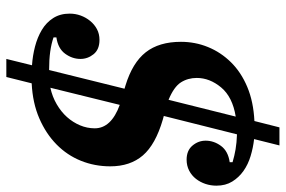

<svg xmlns="http://www.w3.org/2000/svg" viewBox="-168 -652 902 606"><g transform="rotate(90 283.0 -349.0)"><path d="M186 1Q156 -1 127 -8.5Q98 -16 74.5 -30Q51 -44 37 -66Q23 -88 23 -118Q23 -136 29 -152.5Q35 -169 46 -182.5Q57 -196 72 -204Q87 -212 106 -212Q136 -212 151 -193.5Q166 -175 166 -152Q166 -126 149.5 -103.5Q133 -81 98 -76V-67Q118 -60 143 -56.5Q168 -53 201 -53L260 -291L250 -294Q178 -316 145 -358Q112 -400 112 -469Q112 -514 128.5 -554.5Q145 -595 176.5 -627Q208 -659 254.5 -678.5Q301 -698 362 -701L382 -780H439L419 -700Q446 -697 472.5 -689Q499 -681 519.5 -666.5Q540 -652 553 -631Q566 -610 566 -581Q566 -563 560.5 -546.5Q555 -530 544.5 -516.5Q534 -503 518.5 -495Q503 -487 484 -487Q455 -487 439.5 -505.5Q424 -524 424 -547Q424 -573 440.5 -595.5Q457 -618 492 -623V-632Q472 -638 451.5 -641.5Q431 -645 404 -646L346 -415L357 -412Q436 -389 470.5 -349Q505 -309 505 -246Q505 -197 487.5 -153.5Q470 -110 436 -76.5Q402 -43 353.5 -22Q305 -1 243 2L223 82H166ZM257 -57Q285 -63 309 -77Q333 -91 349.5 -109.5Q366 -128 375.5 -150.5Q385 -173 385 -197Q385 -249 311 -276ZM348 -642Q286 -632 256 -596Q226 -560 226 -519Q226 -491 240 -469Q254 -447 295 -430Z"/></g></svg>

Font: IBM Plex Serif
Style: Bold Italic
Weight: 700
Italic angle: -14°
Designer: Mike Abbink, Paul van der Laan, Pieter van Rosmalen
Foundry: Bold Monday
Version: Version 3.001